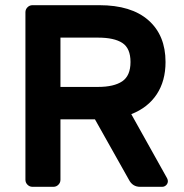

<svg xmlns="http://www.w3.org/2000/svg" viewBox="-20 -720 710 740"><path d="M552 -642C508 -680.7 445 -700 363 -700H105C97.7 -700 91.3 -697.3 86 -692C80.7 -686.7 78 -680.3 78 -673V-27C78 -19.7 80.7 -13.3 86 -8C91.3 -2.7 97.7 0 105 0H186C193.3 0 199.7 -2.7 205 -8C210.3 -13.3 213 -19.7 213 -27V-260H346L477 -27C486.3 -9 500.7 0 520 0H605C611 0 616.2 -2.2 620.5 -6.5C624.8 -10.8 627 -16 627 -22C627 -25.3 626 -29 624 -33L486 -280C528.7 -296.7 561.3 -322.2 584 -356.5C606.7 -390.8 618 -432.3 618 -481C618 -549.7 596 -603.3 552 -642ZM358 -385H213V-575H358C399.3 -575 430.5 -568.2 451.5 -554.5C472.5 -540.8 483 -516.3 483 -481C483 -445.7 472.3 -420.8 451 -406.5C429.7 -392.2 398.7 -385 358 -385Z"/></svg>

Font: Rubik
Style: Regular
Weight: 500
Designer: Hubert & Fischer
Foundry: Hubert & Fischer
Version: Version 1.100